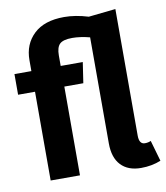

<svg xmlns="http://www.w3.org/2000/svg" viewBox="-86 -828 794 916"><g transform="rotate(-10 311.5 -370.5)"><path d="M591 -103 620 -2Q576 16 524 16Q461 16 426.5 -20.5Q392 -57 392 -126V-640Q345 -652 307 -652Q263 -652 246.5 -636Q230 -620 230 -581V-530H337L322 -430H230V0H88V-430H6V-530H88V-583Q88 -660 139 -708.5Q190 -757 286 -757Q341 -757 403 -738L534 -752V-139Q534 -97 562 -97Q578 -97 591 -103Z"/></g></svg>

Font: FiraSans
Style: Regular
Weight: 600
Designer: Carrois Corporate & Edenspiekermann AG
Foundry: Carrois Corporate GbR & Edenspiekermann AG
Version: Version 3.106;PS 003.106;hotconv 1.0.70;makeotf.lib2.5.58329